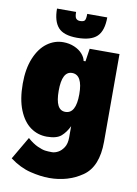

<svg xmlns="http://www.w3.org/2000/svg" viewBox="-95 -751 716 1001"><g transform="rotate(10 262.5 -250.5)"><path d="M486 -512V-48Q486 85 411 136.5Q336 188 237 188Q191 188 136 174.5Q81 161 27 121L97 1Q125 26 150.5 37.5Q176 49 191.5 51Q207 53 228 53Q243 53 260 44Q277 35 290 15Q303 -5 303 -38V-98Q287 -64 263 -43Q239 -22 187 -22Q139 -22 100.5 -49.5Q62 -77 39 -133.5Q16 -190 16 -273Q16 -352 39.5 -408.5Q63 -465 102 -493.5Q141 -522 187 -522Q219 -522 246 -510.5Q273 -499 289 -480.5Q305 -462 308 -444H318L328 -512ZM316 -269Q316 -372 260 -372Q207 -372 207 -269Q207 -217 220 -191.5Q233 -166 260 -166Q316 -166 316 -269ZM124 -689H225Q225 -662 232.5 -654Q240 -646 253 -646Q272 -646 278 -654Q284 -662 284 -689H390Q390 -618 358 -587.5Q326 -557 253 -557Q182 -557 153 -589.5Q124 -622 124 -689Z"/></g></svg>

Font: Decalotype Black
Style: Regular
Weight: 900
Designer: Alfredo Marco Pradil
Foundry: Alfredo Marco Pradil
Version: Version 1.0